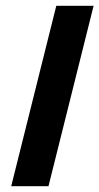

<svg xmlns="http://www.w3.org/2000/svg" viewBox="-20 -645 344 665"><path d="M18.8 0 175 -625H304.2L147.9 0Z"/></svg>

Font: Afacad
Style: Italic
Weight: 400
Italic angle: -14°
Designer: Kristian Moeller
Foundry: Dicotype
Version: Version 1.000